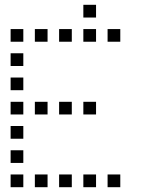

<svg xmlns="http://www.w3.org/2000/svg" viewBox="-20 -796 640 792"><path d="M324.8 -776.2Q323.8 -776.2 323.8 -776.2Q323.8 -776.2 323.8 -775.2V-724.8Q323.8 -723.8 323.8 -723.8Q323.8 -723.8 324.8 -723.8H375.2Q376.2 -723.8 376.2 -723.8Q376.2 -723.8 376.2 -724.8V-775.2Q376.2 -776.2 376.2 -776.2Q376.2 -776.2 375.2 -776.2ZM24.8 -676.2Q23.8 -676.2 23.8 -676.2Q23.8 -676.2 23.8 -675.2V-624.8Q23.8 -623.8 23.8 -623.8Q23.8 -623.8 24.8 -623.8H75.2Q76.2 -623.8 76.2 -623.8Q76.2 -623.8 76.2 -624.8V-675.2Q76.2 -676.2 76.2 -676.2Q76.2 -676.2 75.2 -676.2ZM124.8 -676.2Q123.8 -676.2 123.8 -676.2Q123.8 -676.2 123.8 -675.2V-624.8Q123.8 -623.8 123.8 -623.8Q123.8 -623.8 124.8 -623.8H175.2Q176.2 -623.8 176.2 -623.8Q176.2 -623.8 176.2 -624.8V-675.2Q176.2 -676.2 176.2 -676.2Q176.2 -676.2 175.2 -676.2ZM224.8 -676.2Q223.8 -676.2 223.8 -676.2Q223.8 -676.2 223.8 -675.2V-624.8Q223.8 -623.8 223.8 -623.8Q223.8 -623.8 224.8 -623.8H275.2Q276.2 -623.8 276.2 -623.8Q276.2 -623.8 276.2 -624.8V-675.2Q276.2 -676.2 276.2 -676.2Q276.2 -676.2 275.2 -676.2ZM324.8 -676.2Q323.8 -676.2 323.8 -676.2Q323.8 -676.2 323.8 -675.2V-624.8Q323.8 -623.8 323.8 -623.8Q323.8 -623.8 324.8 -623.8H375.2Q376.2 -623.8 376.2 -623.8Q376.2 -623.8 376.2 -624.8V-675.2Q376.2 -676.2 376.2 -676.2Q376.2 -676.2 375.2 -676.2ZM424.8 -676.2Q423.8 -676.2 423.8 -676.2Q423.8 -676.2 423.8 -675.2V-624.8Q423.8 -623.8 423.8 -623.8Q423.8 -623.8 424.8 -623.8H475.2Q476.2 -623.8 476.2 -623.8Q476.2 -623.8 476.2 -624.8V-675.2Q476.2 -676.2 476.2 -676.2Q476.2 -676.2 475.2 -676.2ZM24.8 -576.2Q23.8 -576.2 23.8 -576.2Q23.8 -576.2 23.8 -575.2V-524.8Q23.8 -523.8 23.8 -523.8Q23.8 -523.8 24.8 -523.8H75.2Q76.2 -523.8 76.2 -523.8Q76.2 -523.8 76.2 -524.8V-575.2Q76.2 -576.2 76.2 -576.2Q76.2 -576.2 75.2 -576.2ZM24.8 -476.2Q23.8 -476.2 23.8 -476.2Q23.8 -476.2 23.8 -475.2V-424.8Q23.8 -423.8 23.8 -423.8Q23.8 -423.8 24.8 -423.8H75.2Q76.2 -423.8 76.2 -423.8Q76.2 -423.8 76.2 -424.8V-475.2Q76.2 -476.2 76.2 -476.2Q76.2 -476.2 75.2 -476.2ZM24.8 -376.2Q23.8 -376.2 23.8 -376.2Q23.8 -376.2 23.8 -375.2V-324.8Q23.8 -323.8 23.8 -323.8Q23.8 -323.8 24.8 -323.8H75.2Q76.2 -323.8 76.2 -323.8Q76.2 -323.8 76.2 -324.8V-375.2Q76.2 -376.2 76.2 -376.2Q76.2 -376.2 75.2 -376.2ZM124.8 -376.2Q123.8 -376.2 123.8 -376.2Q123.8 -376.2 123.8 -375.2V-324.8Q123.8 -323.8 123.8 -323.8Q123.8 -323.8 124.8 -323.8H175.2Q176.2 -323.8 176.2 -323.8Q176.2 -323.8 176.2 -324.8V-375.2Q176.2 -376.2 176.2 -376.2Q176.2 -376.2 175.2 -376.2ZM224.8 -376.2Q223.8 -376.2 223.8 -376.2Q223.8 -376.2 223.8 -375.2V-324.8Q223.8 -323.8 223.8 -323.8Q223.8 -323.8 224.8 -323.8H275.2Q276.2 -323.8 276.2 -323.8Q276.2 -323.8 276.2 -324.8V-375.2Q276.2 -376.2 276.2 -376.2Q276.2 -376.2 275.2 -376.2ZM324.8 -376.2Q323.8 -376.2 323.8 -376.2Q323.8 -376.2 323.8 -375.2V-324.8Q323.8 -323.8 323.8 -323.8Q323.8 -323.8 324.8 -323.8H375.2Q376.2 -323.8 376.2 -323.8Q376.2 -323.8 376.2 -324.8V-375.2Q376.2 -376.2 376.2 -376.2Q376.2 -376.2 375.2 -376.2ZM24.8 -276.2Q23.8 -276.2 23.8 -276.2Q23.8 -276.2 23.8 -275.2V-224.8Q23.8 -223.8 23.8 -223.8Q23.8 -223.8 24.8 -223.8H75.2Q76.2 -223.8 76.2 -223.8Q76.2 -223.8 76.2 -224.8V-275.2Q76.2 -276.2 76.2 -276.2Q76.2 -276.2 75.2 -276.2ZM24.8 -176.2Q23.8 -176.2 23.8 -176.2Q23.8 -176.2 23.8 -175.2V-124.8Q23.8 -123.8 23.8 -123.8Q23.8 -123.8 24.8 -123.8H75.2Q76.2 -123.8 76.2 -123.8Q76.2 -123.8 76.2 -124.8V-175.2Q76.2 -176.2 76.2 -176.2Q76.2 -176.2 75.2 -176.2ZM24.8 -76.2Q23.8 -76.2 23.8 -76.2Q23.8 -76.2 23.8 -75.2V-24.8Q23.8 -23.8 23.8 -23.8Q23.8 -23.8 24.8 -23.8H75.2Q76.2 -23.8 76.2 -23.8Q76.2 -23.8 76.2 -24.8V-75.2Q76.2 -76.2 76.2 -76.2Q76.2 -76.2 75.2 -76.2ZM124.8 -76.2Q123.8 -76.2 123.8 -76.2Q123.8 -76.2 123.8 -75.2V-24.8Q123.8 -23.8 123.8 -23.8Q123.8 -23.8 124.8 -23.8H175.2Q176.2 -23.8 176.2 -23.8Q176.2 -23.8 176.2 -24.8V-75.2Q176.2 -76.2 176.2 -76.2Q176.2 -76.2 175.2 -76.2ZM224.8 -76.2Q223.8 -76.2 223.8 -76.2Q223.8 -76.2 223.8 -75.2V-24.8Q223.8 -23.8 223.8 -23.8Q223.8 -23.8 224.8 -23.8H275.2Q276.2 -23.8 276.2 -23.8Q276.2 -23.8 276.2 -24.8V-75.2Q276.2 -76.2 276.2 -76.2Q276.2 -76.2 275.2 -76.2ZM324.8 -76.2Q323.8 -76.2 323.8 -76.2Q323.8 -76.2 323.8 -75.2V-24.8Q323.8 -23.8 323.8 -23.8Q323.8 -23.8 324.8 -23.8H375.2Q376.2 -23.8 376.2 -23.8Q376.2 -23.8 376.2 -24.8V-75.2Q376.2 -76.2 376.2 -76.2Q376.2 -76.2 375.2 -76.2ZM424.8 -76.2Q423.8 -76.2 423.8 -76.2Q423.8 -76.2 423.8 -75.2V-24.8Q423.8 -23.8 423.8 -23.8Q423.8 -23.8 424.8 -23.8H475.2Q476.2 -23.8 476.2 -23.8Q476.2 -23.8 476.2 -24.8V-75.2Q476.2 -76.2 476.2 -76.2Q476.2 -76.2 475.2 -76.2Z"/></svg>

Font: Doto Black
Style: Regular
Weight: 900
Monospace: yes
Version: Version 1.000